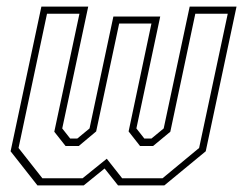

<svg xmlns="http://www.w3.org/2000/svg" viewBox="-20 -560 734 580"><path d="M105 -540H246.5L168 -172L192 -141.5H213.5L250.5 -172L322.5 -510H464L392 -172L416 -141.5H437.5L474.5 -172L553 -540H694.5L601.5 -103L476.5 0H336.5L296 -51L233 0H93L12 -103ZM122 -518.5 36 -113 108 -21.5H229.5L302.5 -80.5L349 -21.5H471L581.5 -113L668 -518.5H570L494.5 -162L442.5 -119H403L368.5 -163L437.5 -489H340L270.5 -163L218 -119H178L144 -162L220 -518.5Z"/></svg>

Font: Tourney Condensed ExtraLight
Style: Italic
Weight: 200
Width: 3
Italic angle: -12°
Designer: Tyler Finck
Foundry: Etcetera Type Co
Version: Version 1.010; ttfautohint (v1.8.3)